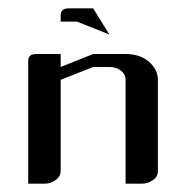

<svg xmlns="http://www.w3.org/2000/svg" viewBox="-20 -442 448 462"><path d="M126 -390.1V-404.8Q126 -421.9 145 -421.9H204.1L243.2 -358.9L165 -390.1ZM47.9 0V-295.9Q47.9 -312 66.9 -312H126V-280.8L204.1 -312H282.2Q316.4 -312 337.9 -293.9Q359.9 -274.9 359.9 -250V-30.8Q359.9 -16.6 348.1 -8.8Q336.4 0 320.8 0H282.2V-250Q282.2 -263.2 271 -272Q259.8 -280.8 243.2 -280.8H204.1L126 -250V-30.8Q126 -17.1 113.8 -8.8Q102.1 0 86.9 0Z"/></svg>

Font: Hhenum
Style: Regular
Weight: 400
Designer: T. Christopher White
Version: Version 1.0